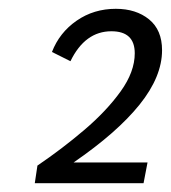

<svg xmlns="http://www.w3.org/2000/svg" viewBox="-20 -735 388 436"><path d="M65 -359Q121 -397 171.5 -440Q222 -483 254 -527.5Q286 -572 286 -614Q286 -664 233 -664Q173 -664 140 -596L98 -617Q115 -661 154 -688Q193 -715 243 -715Q289 -715 318.5 -691Q348 -667 348 -621Q348 -561 297 -497.5Q246 -434 147 -366H315L306 -319H59Z"/></svg>

Font: Livvic
Style: Italic
Weight: 400
Italic angle: -10°
Designer: Jacques Le Bailly, Baron von Fonthausen
Version: Version 1.001; ttfautohint (v1.8.2)